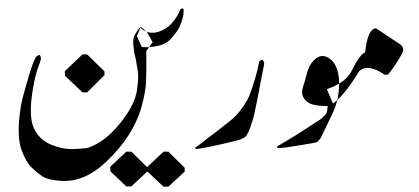

<svg xmlns="http://www.w3.org/2000/svg" viewBox="-20 -569 1605 735"><path d="M295.9 -360.8H313.5L379.9 -295.9V-281.2L313.5 -215.3H295.9L229 -278.8L228 -296.4Z M542.5 -446.3Q539.1 -448.2 536.1 -450.7L524.4 -461.9L519 -466.3Q519 -466.3 516.1 -463.4Q511.2 -459 506.3 -451.7Q493.7 -433.6 490.7 -420.9Q489.7 -415.5 490.2 -400.4Q491.2 -383.8 494.6 -364.3L500 -341.8Q503.4 -319.3 507.6 -296.4Q511.7 -273.4 503.9 -221.2Q495.1 -164.6 437 -93.8Q380.4 -24.4 316.9 -3.4Q309.6 -1 266.4 1.5Q223.1 3.9 176 -15.1Q128.9 -34.2 108.4 -81.1Q88.9 -126.5 106 -229.5Q114.7 -282.7 128.9 -319.3Q133.8 -332 136.2 -341.3Q138.2 -349.1 132.3 -358.9Q118.2 -356.4 114.3 -344.2Q113.8 -342.8 108.6 -331.8Q103.5 -320.8 93.8 -290Q89.8 -277.8 78.1 -235.8Q64.5 -189 60.5 -166Q41 -48.3 64 9.8Q81.5 53.7 100.6 71.8Q134.8 104 153.3 111.8Q171.9 119.6 208 123Q301.3 131.8 387.7 49.3Q490.7 -49.3 521.5 -159.2Q537.1 -215.3 539.1 -255.9Q541 -296.4 540 -373.5Q552.2 -390.6 564.5 -407.2Q553.7 -426.8 542.5 -446.3ZM521 -349.6Z M606 11.7H624.5L687 73.2V87.9L624.5 145.5H606L544.4 87.9H543.5L482.9 144.5H463.4L402.8 86.9L401.9 69.3L463.4 11.7H482.9L543.5 71.3V70.3Z M517.6 -463.4 525.9 -455.1Q547.4 -440.4 574.7 -444.3Q614.7 -453.1 639.6 -482.4Q660.2 -506.8 668 -528.3Q671.4 -537.1 678.2 -536.6Q683.1 -536.6 683.1 -529.3Q684.1 -503.9 667.5 -467.3Q658.7 -447.3 630.4 -416Q609.9 -399.4 591.3 -395Q546.9 -384.8 522.5 -389.6L503.9 -430.7Z M879.9 -29.3Q911.6 -37.1 920.4 -46.4Q922.4 -48.8 924.3 -52.2Q926.8 -55.7 928.2 -58.6Q929.7 -61 931.4 -65.4Q933.1 -69.8 934.6 -71.8Q935.5 -74.2 937 -79.1Q938.5 -84 939.5 -85.4Q943.4 -97.2 947.3 -109.6Q951.2 -122.1 954.1 -135.3Q957 -147.9 959 -159.2Q960.9 -170.9 964.4 -185.1Q968.8 -205.1 969.2 -210Q972.7 -228 978 -256.3Q982.4 -278.3 987.8 -305.7Q987.8 -308.1 988.8 -312Q989.7 -315.9 990.7 -318.8Q990.7 -321.3 991.2 -324.7Q991.2 -328.1 990.7 -330.6Q990.2 -333.5 987.8 -335.9Q983.9 -342.3 982.9 -340.8Q981.9 -339.4 979.5 -338.9Q974.1 -336.4 973.6 -335.4Q970.7 -331.5 968.3 -314.9Q965.8 -300.3 965.3 -299.8Q960 -276.9 941.9 -222.7Q935.5 -202.6 926.8 -186.5Q900.4 -139.2 864.7 -109.4Q821.3 -74.2 765.6 -32.7Q763.7 -31.2 749.5 -20Q735.4 -8.8 727.5 -3.9V-2.4Q728 -2.4 728.5 -0.5Q729 1.5 730.5 1.5Q763.2 -1 879.9 -29.3Z M1205.1 -549.3ZM1195.3 -25.9Q1198.7 -30.8 1199.2 -31.2Q1204.6 -35.2 1208.5 -42Q1212.4 -48.8 1214.4 -54.2Q1214.4 -54.2 1221.2 -68.8Q1224.1 -74.7 1227.1 -81.1Q1253.4 -133.3 1263.2 -159.2Q1275.9 -194.8 1277.8 -235.4Q1280.8 -300.3 1254.9 -332.5Q1241.7 -348.6 1223.1 -353.5Q1202.6 -359.4 1179.2 -335.9Q1170.9 -327.1 1164.8 -314.7Q1158.7 -302.2 1155.8 -291Q1152.3 -280.3 1148.4 -264.6Q1144.5 -249.5 1141.1 -240.2Q1133.3 -217.3 1138.2 -204.1Q1142.6 -190.4 1153.3 -181.6Q1164.1 -172.4 1177.2 -168.9Q1193.4 -165 1205.6 -164.1Q1217.8 -163.1 1234.4 -163.1Q1233.9 -161.1 1233.4 -155.8Q1233.4 -155.8 1232.4 -145Q1231.4 -139.6 1230.5 -137.7Q1227.1 -130.9 1219.7 -123.5Q1212.9 -116.7 1208.5 -113.3Q1204.6 -110.4 1192.9 -103Q1181.2 -95.7 1179.7 -94.7Q1119.6 -54.2 1040.5 -8.3Q1041.5 -4.9 1042 -3.4Q1043 -2 1043.9 -2Q1044.4 -1.5 1047.1 -2Q1049.8 -2.4 1051.3 -2.4Q1063 -2.4 1109.4 -9.8Q1193.8 -22.9 1195.3 -25.9Z M1519 -364.3Q1501.5 -329.6 1466.3 -284.2L1453.6 -282.2Q1388.2 -327.6 1355 -296.4Q1299.8 -205.6 1256.3 -173.8H1253.9L1231.4 -227.5L1236.3 -229.5Q1305.2 -254.4 1326.2 -297.9Q1357.9 -361.8 1377.9 -368.7Q1386.7 -457 1418.9 -460.9L1427.7 -455.1Q1468.3 -428.2 1511.7 -399.4Q1531.2 -383.8 1519 -364.3Z"/></svg>

Font: Urdu Khush Khati
Style: Regular
Weight: 400
Version: Version 001.500